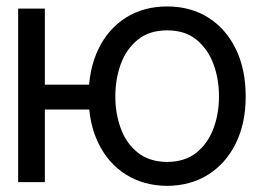

<svg xmlns="http://www.w3.org/2000/svg" viewBox="-20 -573 852 604"><path d="M337.9 -306.6V-228.5H49.8V-306.6ZM121.1 -545.9V0H37.1V-545.9ZM505.9 11.7Q432.1 11.2 376.2 -23.9Q320.3 -59.1 289.6 -122.3Q258.8 -185.5 258.8 -269.5Q258.8 -355 289.6 -418.7Q320.3 -482.4 376.2 -517.6Q432.1 -552.7 505.9 -552.7Q579.6 -552.7 635.3 -517.6Q690.9 -482.4 721.9 -418.7Q752.9 -355 752.9 -269.5Q752.9 -185.5 721.9 -122.3Q690.9 -59.1 635.3 -23.9Q579.6 11.2 505.9 11.7ZM505.9 -63.5Q562 -64 597.9 -92.8Q633.8 -121.6 651.4 -168.5Q668.9 -215.3 668.9 -269.5Q668.9 -324.7 651.4 -371.8Q633.8 -418.9 597.9 -448.2Q562 -477.5 505.9 -477.5Q449.7 -477.5 413.6 -448.2Q377.4 -418.9 360.1 -371.8Q342.8 -324.7 342.8 -269.5Q342.8 -215.3 360.1 -168.5Q377.4 -121.6 413.6 -92.8Q449.7 -64 505.9 -63.5Z"/></svg>

Font: Inter
Style: Regular
Weight: 400
Designer: Rasmus Andersson
Foundry: rsms
Version: Version 4.000;git-8c9346024